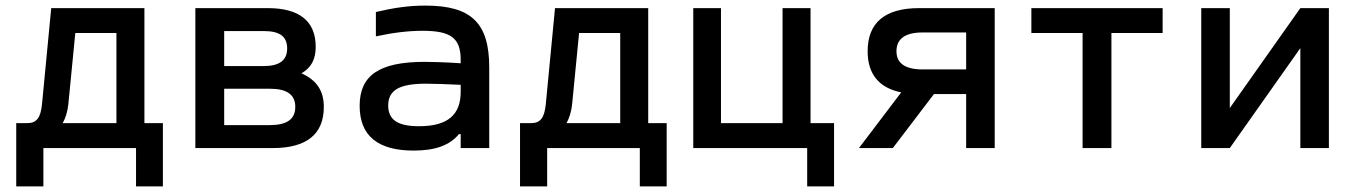

<svg xmlns="http://www.w3.org/2000/svg" viewBox="-20 -529 4840 686"><path d="M77 -89H38V137H135V0H466V137H562V-89H496V-500H163L130 -156C125 -108 111 -89 77 -89ZM204 -89C214 -107 221 -129 224 -155L249 -411H396V-89Z M678 0H955C1076 0 1137 -50 1137 -147C1137 -205 1111 -243 1057 -267C1092 -287 1108 -317 1108 -362C1108 -453 1050 -500 937 -500H678ZM781 -82V-212H944C1005 -212 1035 -191 1035 -147C1035 -103 1005 -82 944 -82ZM781 -293V-418H923C979 -418 1006 -399 1006 -356C1006 -314 979 -293 923 -293Z M1500 -509C1440 -509 1386 -501 1323 -486V-399C1382 -412 1439 -419 1489 -419C1590 -419 1626 -394 1626 -315V-303C1565 -307 1521 -308 1497 -308C1334 -308 1265 -259 1265 -151C1265 -43 1331 9 1458 9C1534 9 1586 -9 1620 -50H1626V0H1728V-288C1728 -446 1665 -509 1500 -509ZM1367 -152C1367 -207 1407 -230 1502 -230C1531 -230 1581 -228 1626 -226V-201C1626 -119 1580 -78 1477 -78C1401 -78 1367 -101 1367 -152Z M1877 -89H1838V137H1935V0H2266V137H2362V-89H2296V-500H1963L1930 -156C1925 -108 1911 -89 1877 -89ZM2004 -89C2014 -107 2021 -129 2024 -155L2049 -411H2196V-89Z M2457 -500V0H2864V137H2960V-89H2876V-500H2776V-89H2556V-500Z M3534 -500H3264C3142 -500 3080 -448 3080 -346C3080 -265 3120 -215 3200 -199L3049 0H3170L3317 -193H3432V0H3534ZM3183 -346C3183 -390 3214 -413 3276 -413H3432V-281H3276C3214 -281 3183 -303 3183 -346Z M3848 0H3951V-411H4134V-500H3665V-411H3848Z M4272 0H4374L4626 -357V0H4728V-500H4626L4374 -143V-500H4272Z"/></svg>

Font: LT Wave Mono Medium
Style: Regular
Weight: 500
Designer: Daniel Lyons
Version: Version 2.5 (Glyphs App)